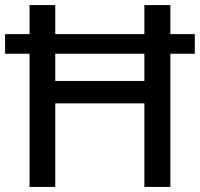

<svg xmlns="http://www.w3.org/2000/svg" viewBox="-20 -734 786 754"><path d="M96 0V-523H0V-600H96V-714H197V-600H547V-714H649V-600H745V-523H649V0H547V-328H197V0ZM197 -416H547V-523H197Z"/></svg>

Font: Noto Sans New Tai Lue Medium
Style: Regular
Weight: 500
Version: Version 2.003